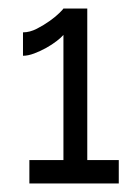

<svg xmlns="http://www.w3.org/2000/svg" viewBox="-20 -831 320 451"><path d="M259 -455V-400H49V-455H129V-749Q124 -743 113 -734.5Q102 -726 88.5 -718.5Q75 -711 60.5 -705.5Q46 -700 34 -700V-755Q50 -755 66.5 -763.5Q83 -772 97 -782Q111 -792 120 -801Q129 -810 129 -811H185V-455Z"/></svg>

Font: Raleway Medium Alt1
Style: Regular
Weight: 500
Designer: Matt McInerney, Pablo Impallari, Rodrigo Fuenzalida
Foundry: Matt McInerney, Pablo Impallari, Rodrigo Fuenzalida
Version: Version 3.000g; ttfautohint (v1.5) -l 8 -r 28 -G 28 -x 14 -D